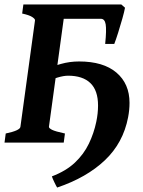

<svg xmlns="http://www.w3.org/2000/svg" viewBox="-25 -635 638 855"><path d="M258.8 0H-4.9L0.5 -40.5Q64 -53.7 65.9 -70.3L130.9 -544.4Q131.8 -550.3 118.7 -559.1Q105.5 -567.9 73.7 -574.7L79.1 -615.2H333.5L328.1 -574.7Q296.4 -571.3 278.3 -566.7Q260.3 -562 259.3 -555.2L192.9 -70.3Q192.4 -64.5 206.5 -57.1Q220.7 -49.8 264.2 -40.5ZM531.7 -600.6Q528.8 -584 520 -552.7Q511.2 -521.5 501.2 -489.7Q491.2 -458 483.9 -439.5H443.4Q449.7 -502 445.6 -526.6Q441.4 -551.3 424.3 -551.3H239.7L258.8 -615.2H515.1ZM545.4 -112.3Q523.4 1.5 442.1 78.6Q360.8 155.8 229.5 200.2Q225.1 193.4 216.8 176Q208.5 158.7 206.1 150.4Q269 126.5 308.6 89.1Q348.1 51.8 370.6 5.1Q393.1 -41.5 403.8 -92.8Q411.6 -129.9 411.6 -165Q411.6 -232.4 377.4 -265.1Q343.3 -297.9 278.3 -297.9Q258.8 -297.9 231.4 -289.8Q204.1 -281.7 187 -273.9V-331.1Q207 -339.4 246.3 -350.3Q285.6 -361.3 327.1 -361.3Q435.1 -361.3 493.4 -311.8Q551.8 -262.2 551.8 -176.8Q551.8 -145.5 545.4 -112.3Z"/></svg>

Font: Gentium Book Plus
Style: Bold Italic
Weight: 700
Italic angle: -8°
Designer: Victor Gaultney, Annie Olsen, Iska Routamaa, Becca Hirsbrunner
Foundry: SIL International
Version: Version 6.101